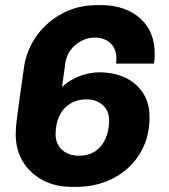

<svg xmlns="http://www.w3.org/2000/svg" viewBox="-20 -716 655 746"><path d="M258 10Q195 10 146 -16Q97 -42 69 -88Q41 -134 41 -195Q41 -203 42 -219.5Q43 -236 47 -265Q51 -294 57 -340Q63 -386 73 -453Q83 -522 122.5 -577Q162 -632 222.5 -664Q283 -696 355 -696H374Q433 -696 480 -674Q527 -652 554 -610Q581 -568 581 -507Q581 -497 580.5 -488Q580 -479 578 -469H431Q432 -474 432 -479Q432 -484 432 -489Q432 -526 409.5 -548Q387 -570 347 -570Q321 -570 296 -557Q271 -544 254.5 -522Q238 -500 234 -472L221 -378Q252 -407 291 -421Q330 -435 366 -435Q422 -435 466 -414.5Q510 -394 535.5 -355Q561 -316 561 -261Q561 -198 538.5 -148Q516 -98 476.5 -62.5Q437 -27 386 -8.5Q335 10 277 10ZM287 -111Q325 -111 351 -129Q377 -147 390.5 -178.5Q404 -210 404 -248Q404 -286 379 -308Q354 -330 316 -330Q280 -330 252.5 -313Q225 -296 210.5 -265.5Q196 -235 196 -194Q196 -157 221 -134Q246 -111 287 -111Z"/></svg>

Font: Chivo Medium
Style: Bold Italic
Weight: 700
Italic angle: -8.05°
Version: Version 2.002